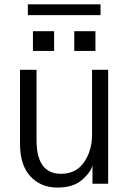

<svg xmlns="http://www.w3.org/2000/svg" viewBox="-20 -847 598 885"><path d="M72.3 0ZM72.3 -184.6V-525.4H148.4V-200.2Q148.4 -45.9 261.7 -45.9Q331.1 -45.9 367.7 -99.6Q404.3 -153.3 404.3 -226.6V-525.4H478.5V0H406.2V-85Q398.4 -52.7 357.9 -17.6Q317.4 17.6 244.1 17.6Q168.9 17.6 120.6 -33.7Q72.3 -85 72.3 -184.6ZM131.8 -612.3V-703.1H229.5V-612.3ZM108.4 -777.3V-827.1H443.4V-777.3ZM322.3 -612.3V-703.1H419.9V-612.3Z"/></svg>

Font: Batunionen A1
Style: Regular
Weight: 400
Designer: HanYang I&C Co.,Ltd.
Foundry: HanYang I&C Co.,Ltd.
Version: Version 2.50; ttfautohint (v1.6)